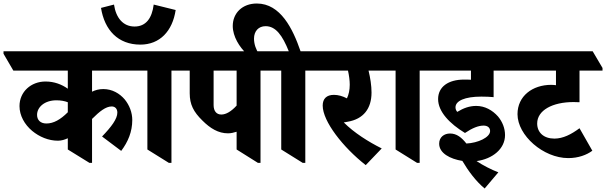

<svg xmlns="http://www.w3.org/2000/svg" viewBox="-85 -918 3450 1093"><path d="M245 -117C265 -117 284 -123 301 -131V-67L424 9H439V-241C482 -284 517 -312 551 -312C571 -312 583 -298 583 -277C583 -241 549 -196 496 -141L605 -59C644 -111 668 -168 668 -235C668 -277 652 -319 625 -352C596 -386 554 -411 503 -411C478 -411 457 -405 439 -396V-516H761V-531L705 -626H-65V-612L-9 -516H301V-413C267 -437 225 -454 174 -454C92 -454 26 -396 26 -314C26 -260 55 -209 98 -173C139 -139 191 -117 245 -117ZM126 -264C126 -309 170 -347 236 -347C261 -347 283 -343 301 -336V-279C259 -237 220 -215 179 -215C145 -215 126 -235 126 -264Z M714 -664C825 -664 897 -741 915 -861L790 -892C780 -813 745 -767 681 -767C616 -767 575 -816 564 -892L490 -873C510 -747 587 -664 714 -664ZM876 9H891V-516H1015V-531L959 -626H630V-612L686 -516H754V-67Z M1213 -159C1230 -159 1246 -163 1262 -168V-67L1383 9H1398V-516H1522V-531L1466 -626H884V-612L940 -516H995V-387C995 -323 1017 -281 1067 -232C1112 -187 1158 -159 1213 -159ZM1131 -320V-516H1262V-317C1232 -284 1202 -266 1175 -266C1147 -266 1131 -286 1131 -320Z M1638 9H1653V-516H1777V-531L1721 -626H1626C1582 -754 1512 -898 1377 -898C1295 -898 1240 -844 1240 -770C1240 -710 1279 -649 1318 -613H1388C1373 -635 1361 -666 1361 -698C1361 -741 1387 -769 1427 -769C1485 -769 1523 -716 1559 -626H1392V-612L1448 -516H1516V-67Z M1997 22 2088 -73C2012 -111 1931 -162 1872 -221C1879 -222 1887 -224 1894 -225C1984 -240 2030 -300 2030 -391C2030 -431 2023 -475 2013 -516H2173V-531L2117 -626H1646V-612L1702 -516H1896C1902 -489 1906 -460 1906 -436C1906 -405 1900 -379 1890 -358C1865 -371 1840 -378 1816 -378C1774 -378 1752 -356 1752 -317C1752 -227 1868 -79 1997 22Z M2289 9H2304V-516H2428V-531L2372 -626H2043V-612L2099 -516H2167V-67Z M2674 155 2752 63C2715 49 2665 24 2628 -1C2718 -13 2790 -70 2790 -149C2790 -188 2775 -225 2750 -255C2718 -291 2675 -315 2626 -315C2588 -315 2554 -303 2518 -281C2512 -288 2508 -296 2508 -307C2508 -344 2561 -368 2655 -368C2679 -368 2706 -367 2725 -365V-516H2888V-531L2832 -626H2297V-612L2353 -516H2596V-464C2583 -465 2570 -465 2557 -465C2467 -465 2409 -424 2409 -354C2409 -282 2475 -214 2562 -161C2605 -190 2639 -203 2668 -203C2691 -203 2705 -191 2705 -172C2705 -136 2636 -104 2570 -101C2543 -135 2515 -158 2477 -158C2444 -158 2415 -138 2415 -100C2415 -46 2477 -13 2547 -2C2580 54 2624 114 2674 155Z M3150 -18C3207 -18 3255 -36 3287 -60L3214 -188C3167 -153 3120 -129 3071 -129C3010 -129 2973 -164 2973 -215C2973 -290 3060 -337 3180 -337C3190 -337 3204 -336 3214 -336V-516H3345V-531L3289 -626H2757V-612L2813 -516H3080V-433C3071 -434 3062 -435 3053 -435C2946 -435 2861 -371 2861 -268C2861 -147 3008 -18 3150 -18Z"/></svg>

Font: Noto Serif Devanagari SemiCondensed ExtraBold
Style: Regular
Weight: 800
Width: 4
Designer: Universal Thirst, Indian Type Foundry and the Monotype Design Team
Foundry: Monotype Imaging Inc.
Version: Version 2.004